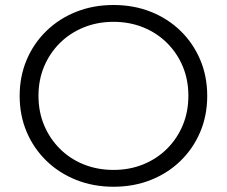

<svg xmlns="http://www.w3.org/2000/svg" viewBox="-20 -726 891 753"><path d="M425.3 6.4Q346.1 6.4 278.8 -20.4Q211.5 -47.2 161.9 -95.5Q112.2 -143.7 84.7 -208.4Q57.1 -273.2 57.1 -350Q57.1 -426.8 84.7 -491.6Q112.2 -556.3 161.9 -604.6Q211.6 -653 278.8 -679.7Q345.9 -706.4 425.2 -706.4Q504.4 -706.4 571.4 -679.8Q638.4 -653.2 687.9 -605Q737.5 -556.8 765.1 -491.9Q792.7 -427 792.7 -349.9Q792.7 -272.9 765.1 -208Q737.5 -143.2 687.9 -95Q638.4 -46.8 571.4 -20.2Q504.4 6.4 425.3 6.4ZM425.2 -59.6Q488.1 -59.6 541.6 -81.3Q595.2 -103 634.9 -142.5Q674.6 -181.9 696.7 -234.7Q718.8 -287.4 718.8 -350.2Q718.8 -412.9 696.8 -465.5Q674.8 -518 635 -557.5Q595.3 -597 541.7 -618.7Q488.1 -640.4 425.2 -640.4Q362.2 -640.4 308.5 -618.6Q254.8 -596.9 215 -557.4Q175.1 -517.9 153 -465.3Q130.9 -412.7 130.9 -350.2Q130.9 -287.6 153 -234.9Q175.1 -182.2 214.9 -142.5Q254.7 -102.8 308.4 -81.2Q362.2 -59.6 425.2 -59.6Z"/></svg>

Font: Montserrat Thin
Style: Regular
Weight: 100
Designer: Julieta Ulanovsky
Foundry: Julieta Ulanovsky
Version: Version 9.000